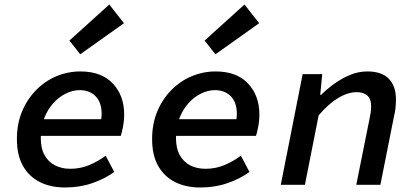

<svg xmlns="http://www.w3.org/2000/svg" viewBox="-20 -820 1840 852"><path d="M269 12Q205 12 157 -12Q109 -36 82 -83.5Q55 -131 55 -203Q55 -270 77.5 -324.5Q100 -379 139.5 -419.5Q179 -460 230 -481.5Q281 -503 337 -503Q430 -503 480.5 -449.5Q531 -396 531 -312Q531 -284 525.5 -256Q520 -228 516 -217H136L148 -291H461L425 -273Q428 -283 429.5 -294Q431 -305 431 -315Q431 -365 404.5 -392.5Q378 -420 333 -420Q304 -420 273.5 -405.5Q243 -391 218 -364Q193 -337 177 -297.5Q161 -258 161 -208Q161 -161 178 -131Q195 -101 224.5 -86Q254 -71 292 -71Q337 -71 376 -87.5Q415 -104 449 -129L487 -57Q446 -27 390 -7.5Q334 12 269 12ZM336 -579 288 -640 465 -800 530 -717Z M869 12Q805 12 757 -12Q709 -36 682 -83.5Q655 -131 655 -203Q655 -270 677.5 -324.5Q700 -379 739.5 -419.5Q779 -460 830 -481.5Q881 -503 937 -503Q1030 -503 1080.5 -449.5Q1131 -396 1131 -312Q1131 -284 1125.5 -256Q1120 -228 1116 -217H736L748 -291H1061L1025 -273Q1028 -283 1029.5 -294Q1031 -305 1031 -315Q1031 -365 1004.5 -392.5Q978 -420 933 -420Q904 -420 873.5 -405.5Q843 -391 818 -364Q793 -337 777 -297.5Q761 -258 761 -208Q761 -161 778 -131Q795 -101 824.5 -86Q854 -71 892 -71Q937 -71 976 -87.5Q1015 -104 1049 -129L1087 -57Q1046 -27 990 -7.5Q934 12 869 12ZM936 -579 888 -640 1065 -800 1130 -717Z M1226 0 1323 -491H1410L1401 -399H1405Q1432 -426 1465 -449.5Q1498 -473 1534.5 -488Q1571 -503 1610 -503Q1674 -503 1705.5 -470.5Q1737 -438 1737 -379Q1737 -360 1735 -340.5Q1733 -321 1728 -302L1668 0H1561L1619 -289Q1623 -307 1625 -321Q1627 -335 1627 -349Q1627 -380 1610.5 -395.5Q1594 -411 1563 -411Q1523 -411 1479.5 -384.5Q1436 -358 1394 -308L1333 0Z"/></svg>

Font: Source Code Pro SemiBold
Style: Italic
Weight: 600
Italic angle: -11°
Monospace: yes
Designer: Paul D. Hunt, Teo Tuominen
Foundry: Adobe Systems Incorporated
Version: Version 1.016;hotconv 1.0.116;makeotfexe 2.5.65601